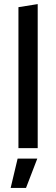

<svg xmlns="http://www.w3.org/2000/svg" viewBox="-20 -723 273 937"><path d="M70 -688 164 -703V0H70ZM162 51 107 194H32L66 51Z"/></svg>

Font: Roundo Medium
Style: Regular
Weight: 500
Designer: Namrata Goyal (Gurmukhi), Shiva Nallaperumal (Latin)
Foundry: Indian Type Foundry
Version: Version 1.000;PS 1.0;hotconv 1.0.88;makeotf.lib2.5.647800